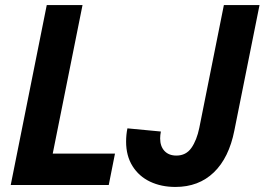

<svg xmlns="http://www.w3.org/2000/svg" viewBox="-20 -740 1058 768"><path d="M167 -719.7H310.1L190.9 -125.5H439.9L415 0H22.9ZM484.4 -173.3Q484.4 -201.2 489.7 -226.6L623.5 -213.9Q620.6 -199.2 620.6 -186.5Q620.6 -154.8 637.9 -136.2Q655.3 -117.7 685.5 -117.7Q724.1 -117.7 745.6 -148.4Q767.1 -179.2 777.3 -229L875.5 -719.7H1018.1L917.5 -218.3Q896 -108.9 835.4 -50.5Q774.9 7.8 681.6 7.8Q625 7.8 580.3 -13.4Q535.6 -34.7 510 -75.7Q484.4 -116.7 484.4 -173.3Z"/></svg>

Font: Reddit Sans Chocolate
Style: Bold Italic
Weight: 700
Italic angle: -11.25°
Designer: Stephen Hutchings
Version: Version 1.013